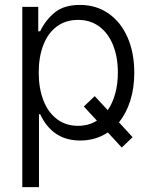

<svg xmlns="http://www.w3.org/2000/svg" viewBox="-20 -558 616 777"><path d="M416 -112.3Q436 -141.1 446.5 -180.2Q457 -219.2 457 -264.6Q457 -325.7 438.2 -373.8Q419.4 -421.9 383.1 -449.7Q346.7 -477.5 295.9 -477.5Q245.6 -477.5 209.7 -450.7Q173.8 -423.8 155.3 -375.7Q136.7 -327.6 136.7 -264.6Q136.7 -201.2 155.5 -152.3Q174.3 -103.5 210.2 -76.2Q246.1 -48.8 295.9 -48.8Q338.9 -48.8 372.1 -69.8L319.3 -127L363.3 -168.9ZM70.3 -530.3H134.8V-431.6H142.6Q164.1 -476.6 201.4 -507.3Q238.8 -538.1 303.7 -538.1Q368.7 -538.1 418.5 -503.9Q468.3 -469.7 495.8 -407.5Q523.4 -345.2 523.4 -263.7Q523.4 -202.1 507.3 -150.9Q491.2 -99.6 461.4 -63L516.6 -2.9L472.7 39.1L416.5 -22Q367.2 10.7 304.7 10.7Q192.4 10.7 142.6 -95.7H137.7V199.2H70.3Z"/></svg>

Font: Pretendard Light
Style: Regular
Weight: 300
Designer: Base glyphs from Inter by Rasmus Andersson; Hangeul glyphs from Noto Sans CJK(Source Han Sans) by Jang Soo-young and Kan
Foundry: Kil Hyung-jin
Version: Version 1.309